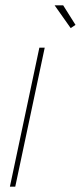

<svg xmlns="http://www.w3.org/2000/svg" viewBox="-20 -697 302 717"><path d="M184 -677H216L262 -604L244 -592ZM127 -519H147L37 0H17Z"/></svg>

Font: Raleway-v4020 Thin
Style: Italic
Weight: 250
Italic angle: -12°
Designer: Matt McInerney, Pablo Impallari, Rodrigo Fuenzalida
Foundry: Matt McInerney, Pablo Impallari, Rodrigo Fuenzalida
Version: Version 4.020;PS 004.020;hotconv 1.0.88;makeotf.lib2.5.64775